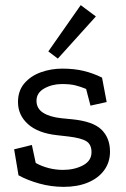

<svg xmlns="http://www.w3.org/2000/svg" viewBox="-20 -712 490 747"><path d="M315 -366Q293 -375 273 -380Q253 -385 221 -385Q183 -385 152.5 -368Q122 -351 122 -320Q122 -290 147.5 -273.5Q173 -257 219 -252L260 -248Q342 -240 375 -207.5Q408 -175 408 -122Q408 -81 385.5 -50Q363 -19 322.5 -2Q282 15 228 15Q179 15 132.5 2Q86 -11 52 -30L35 -131L104 -148L119 -78Q142 -65 169.5 -58Q197 -51 225 -51Q269 -51 302.5 -68.5Q336 -86 336 -120Q336 -150 316 -162.5Q296 -175 246 -181L202 -186Q128 -194 89 -229Q50 -264 50 -315Q50 -359 75 -388Q100 -417 139.5 -431Q179 -445 222 -445Q269 -445 306 -436Q343 -427 377 -410L395 -315L332 -301ZM294 -692 353 -648 205 -484 168 -512Z"/></svg>

Font: Podkova
Style: Regular
Weight: 400
Designer: Ilya Yudin
Foundry: Cyreal (www.cyreal.org)
Version: Version 2.103